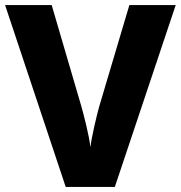

<svg xmlns="http://www.w3.org/2000/svg" viewBox="-20 -785 710 754"><path d="M670 -765H488L370 -368C361 -337 340 -249 335 -207C331 -249 308 -338 299 -369L183 -765H0L238 -51H431Z"/></svg>

Font: Noto Sans Tamil UI ExtraBold
Style: Regular
Weight: 800
Designer: Jelle Bosma - Monotype Design Team
Foundry: Monotype Imaging Inc.
Version: Version 2.004